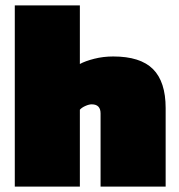

<svg xmlns="http://www.w3.org/2000/svg" viewBox="-20 -694 666 714"><path d="M35 0V-674H277V-456Q297 -467 330.5 -475.5Q364 -484 401 -484Q502 -484 549 -437Q596 -390 596 -292V0H354V-272Q354 -306 321 -306Q311 -306 297.5 -300Q284 -294 277 -286V0Z"/></svg>

Font: Boz Display
Style: Regular
Weight: 900
Version: Version 2.000; ttfautohint (v1.8.3)